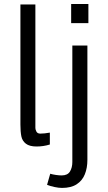

<svg xmlns="http://www.w3.org/2000/svg" viewBox="-20 -712 534 946"><path d="M80.6 0ZM80.6 0ZM160.2 9.8Q125.5 9.8 107.7 -3.9Q89.8 -17.6 85.2 -40.3Q80.6 -63 80.6 -98.6V-689.9H154.3V-81.1Q154.3 -73.7 159.4 -63.7Q164.6 -53.7 178.7 -53.7Q198.7 -53.7 225.6 -58.6V0Q193.8 9.8 160.2 9.8ZM415.5 -598.1H330.6V-692.4H415.5ZM285.6 213.9Q269.5 213.9 248.8 209.5Q228 205.1 211.9 198.7L227.5 144Q238.8 147.5 254.9 149.9Q271 152.3 283.7 152.3Q313 152.3 324.7 133.1Q336.4 113.8 336.4 86.4V-487.8H410.6V75.7Q410.6 115.7 397.9 147Q385.3 178.2 357.7 196Q330.1 213.9 285.6 213.9Z"/></svg>

Font: Acari Sans
Style: Regular
Weight: 400
Designer: Alfredo Marco Pradil and Stefan Peev
Foundry: Hanken Design Co.
Version: Version 1.045;February 4, 2021;FontCreator 13.0.0.2655 64-bi